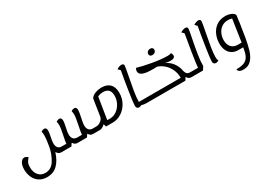

<svg xmlns="http://www.w3.org/2000/svg" viewBox="-3 -1882 4629 3354"><g transform="rotate(-30 2312.0 -205.0)"><path d="M1463 -60 1450 25H1384Q1328 25 1301 -27H1295L1261 25H1070Q1014 25 987 -27H981L947 25H743Q687 25 660 -27H653Q609 115 526.5 196.5Q444 278 316 278Q221 278 156.5 233.5Q92 189 61 117Q30 45 30 -38Q30 -99 45.5 -140Q61 -181 85 -201Q109 -221 135 -221Q156 -221 175.5 -209.5Q195 -198 205 -184Q171 -151 154 -115.5Q137 -80 137 -23Q137 78 188 138Q239 198 325 198Q447 198 516 83Q585 -32 609.5 -167.5Q634 -303 634 -385Q634 -422 625 -460Q659 -482 687 -482Q734 -482 734 -415Q734 -394 729 -364.5Q724 -335 718 -306Q700 -222 700 -181Q700 -123 725.5 -91.5Q751 -60 800 -60H894V-61Q894 -79 901 -117.5Q908 -156 917 -198Q932 -271 940.5 -321Q949 -371 949 -407Q949 -441 940 -479Q974 -501 1002 -501Q1049 -501 1049 -436Q1049 -399 1030 -315Q1019 -263 1014 -234.5Q1009 -206 1009 -180Q1009 -123 1036 -91.5Q1063 -60 1112 -60H1208V-61Q1208 -79 1215.5 -120.5Q1223 -162 1233 -208Q1251 -301 1259.5 -350Q1268 -399 1268 -436Q1268 -470 1259 -508Q1293 -530 1321 -530Q1368 -530 1368 -467Q1368 -444 1362 -409.5Q1356 -375 1344 -317L1335 -274Q1323 -214 1323 -179Q1323 -124 1350 -92Q1377 -60 1426 -60Z M2141 -370Q2141 -262 2091.5 -171.5Q2042 -81 1959 -28Q1876 25 1781 25H1645L1629 -27H1623Q1605 -7 1577 9Q1549 25 1522 25H1447L1460 -60H1498Q1534 -60 1566 -77.5Q1598 -95 1618.5 -121Q1639 -147 1643 -172L1694 -503Q1702 -531 1734.5 -554.5Q1767 -578 1815 -591.5Q1863 -605 1916 -605Q2024 -605 2082.5 -545Q2141 -485 2141 -370ZM2044 -369Q2044 -522 1899 -522Q1842 -522 1789 -498L1719 -60H1779Q1848 -60 1909.5 -103.5Q1971 -147 2007.5 -218.5Q2044 -290 2044 -369ZM1716 -448 1718 -450Z M2501 -60 2488 25H2457Q2411 25 2363 10Q2340 25 2314 25Q2289 25 2275 9.5Q2261 -6 2261 -36Q2261 -86 2295.5 -310.5Q2330 -535 2360 -697L2319 -740Q2338 -756 2366 -765.5Q2394 -775 2415 -775Q2436 -775 2448 -765Q2460 -755 2460 -735Q2460 -719 2450.5 -667Q2441 -615 2429 -553Q2396 -386 2376 -264.5Q2356 -143 2356 -61V-60Z M3436 -60 3423 25H3367Q3310 25 3285 -27H3279L3245 25H2486L2499 -60H3200Q3200 -160 3160.5 -238.5Q3121 -317 3061.5 -366Q3002 -415 2940 -434L2866 -432Q2795 -432 2738.5 -437.5Q2682 -443 2636.5 -467.5Q2591 -492 2591 -543Q2591 -573 2611 -600Q2720 -567 2896 -536Q3072 -505 3195 -505Q3221 -505 3236 -508Q3251 -511 3267 -520Q3287 -489 3287 -463Q3287 -405 3195 -405Q3146 -405 3090 -421Q3182 -377 3233 -302.5Q3284 -228 3297 -145Q3305 -107 3325.5 -83.5Q3346 -60 3395 -60ZM2915 -697Q2915 -728 2936.5 -747.5Q2958 -767 2991 -767Q3016 -767 3031.5 -754Q3047 -741 3047 -719Q3047 -688 3026 -669Q3005 -650 2971 -650Q2946 -650 2930.5 -663Q2915 -676 2915 -697Z M3747 -734Q3747 -718 3738 -669.5Q3729 -621 3717 -563Q3682 -385 3662.5 -262Q3643 -139 3643 -40L3601 25H3421L3435 -60H3549Q3555 -135 3587.5 -342.5Q3620 -550 3647 -697L3606 -740Q3623 -755 3651 -765Q3679 -775 3702 -775Q3747 -775 3747 -734Z M3924 2Q3897 25 3864 25Q3839 25 3825 9.5Q3811 -6 3811 -36Q3811 -86 3845.5 -310.5Q3880 -535 3910 -697L3869 -740Q3888 -756 3916 -765.5Q3944 -775 3965 -775Q3986 -775 3998 -765Q4010 -755 4010 -735Q4010 -719 4000.5 -667Q3991 -615 3979 -553Q3946 -386 3926 -264.5Q3906 -143 3906 -61Q3906 -38 3909.5 -23Q3913 -8 3924 2Z M4591 -522Q4591 -509 4570.5 -365Q4550 -221 4528 -97Q4503 46 4472.5 142.5Q4442 239 4382.5 302Q4323 365 4226 365Q4167 365 4142 344.5Q4117 324 4117 299Q4218 299 4276 275Q4334 251 4365.5 192.5Q4397 134 4411 25H4313Q4244 25 4192 -6Q4140 -37 4111.5 -96.5Q4083 -156 4083 -237Q4083 -330 4119.5 -414.5Q4156 -499 4229 -552Q4302 -605 4406 -605Q4476 -605 4527.5 -581.5Q4579 -558 4591 -522ZM4350 -60H4429L4496 -508Q4458 -520 4417 -520Q4340 -520 4286 -481Q4232 -442 4205 -380.5Q4178 -319 4178 -251Q4178 -162 4224.5 -111Q4271 -60 4350 -60Z"/></g></svg>

Font: Lemonada Light
Style: Regular
Weight: 300
Designer: Mohamed Gaber (Arabic) Eduardo Tunni (Latin)
Foundry: Kief Type Foundry
Version: Version 3.006